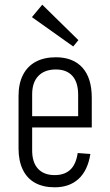

<svg xmlns="http://www.w3.org/2000/svg" viewBox="-20 -791 470 818"><path d="M213 7Q164 7 129.5 -12Q95 -31 77 -68.5Q59 -106 59 -158V-382Q59 -435 78 -472Q97 -509 132.5 -528Q168 -547 218 -547Q291 -547 331 -503Q371 -459 371 -374V-248H106V-296H323L313 -262V-387Q313 -440 288.5 -467.5Q264 -495 218 -495Q170 -495 143.5 -467.5Q117 -440 117 -389V-150Q117 -99 142 -72Q167 -45 213 -45Q255 -45 279.5 -68Q304 -91 311 -139L365 -135Q354 -65 315 -29Q276 7 213 7ZM314 -620 292 -593 116 -718 160 -771Z"/></svg>

Font: Pathway Extreme Condensed Thin
Style: Regular
Weight: 250
Width: 3
Version: Version 1.001;gftools[0.9.26]